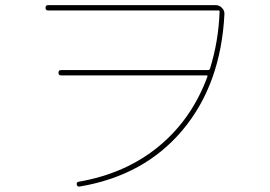

<svg xmlns="http://www.w3.org/2000/svg" viewBox="-20 -715 1040 739"><path d="M165 -674.8Q155.3 -674.8 155.3 -685.1Q155.3 -695.3 165 -695.3H809.6Q824.2 -695.3 834.5 -684.6Q844.7 -673.8 843.8 -660.2Q830.1 -390.6 683.1 -214.8Q536.1 -39.1 287.1 2.9Q277.3 4.9 275.4 -4.9Q273.4 -13.7 283.2 -15.6Q463.9 -46.9 590.8 -151.4Q717.8 -255.9 778.3 -419.9Q780.3 -424.8 774.4 -424.8H214.8Q205.1 -424.8 205.1 -435.1Q205.1 -445.3 214.8 -445.3H781.2Q786.1 -445.3 788.1 -450.2Q821.3 -556.6 825.2 -670.9Q825.2 -674.8 820.3 -674.8Z"/></svg>

Font: Rounded-X Mgen+ 2m thin
Style: Regular
Weight: 100
Designer: [Source Han Sans]
Ryoko NISHIZUKA  (kana & ideographs); Paul D. Hunt (Latin, Greek & Cyrillic); Wenlong ZHANG  (bopomofo
Version: Version 1.059.20150602